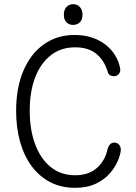

<svg xmlns="http://www.w3.org/2000/svg" viewBox="-20 -882 648 917"><path d="M338 15Q272 15 220 -12Q168 -39 131.5 -88Q95 -137 76 -204.5Q57 -272 57 -353Q57 -462 91.5 -543.5Q126 -625 189 -670Q252 -715 336 -715Q381 -715 418 -703Q455 -691 483.5 -669Q512 -647 530 -617.5Q548 -588 554 -554Q556 -539 547.5 -528.5Q539 -518 523 -518Q514 -518 506 -522.5Q498 -527 494 -540Q478 -594 440 -625Q402 -656 339 -656Q271 -656 222.5 -618Q174 -580 148 -512.5Q122 -445 122 -353Q122 -262 148 -192.5Q174 -123 222.5 -84Q271 -45 339 -45Q404 -45 443.5 -80.5Q483 -116 494 -171Q498 -185 506 -193Q514 -201 526 -201Q539 -201 548 -191.5Q557 -182 557 -167Q556 -146 543.5 -115.5Q531 -85 505.5 -55Q480 -25 438.5 -5Q397 15 338 15ZM329 -763Q310 -763 297.5 -775.5Q285 -788 285 -812Q285 -835 297.5 -848.5Q310 -862 329 -862Q349 -862 361.5 -848.5Q374 -835 374 -812Q374 -788 361.5 -775.5Q349 -763 329 -763Z"/></svg>

Font: National Park Light
Style: Regular
Weight: 300
Designer: Andrea Herstowski, Ben Hoepner
Version: Version 1.009